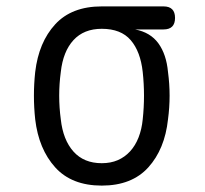

<svg xmlns="http://www.w3.org/2000/svg" viewBox="-20 -570 640 600"><path d="M491 -478H402Q450 -469 475 -434.5Q500 -400 505 -345Q510 -308 510 -271Q510 -234 505 -197Q495 -104 443.5 -47Q392 10 298 10Q204 10 152.5 -47Q101 -104 90 -197Q86 -234 86 -271Q86 -308 90 -345Q101 -438 152.5 -494Q204 -550 298 -550H491Q509 -550 518 -541Q527 -532 527 -514Q527 -496 518 -487Q509 -478 491 -478ZM298 -60Q326 -60 348 -69.5Q370 -79 386.5 -97Q403 -115 413 -140.5Q423 -166 426 -197Q430 -234 430 -271Q430 -308 426 -345Q419 -409 388.5 -444.5Q358 -480 298 -480Q242 -480 209.5 -444.5Q177 -409 170 -345Q165 -308 165 -271Q165 -234 170 -197Q177 -133 209.5 -96.5Q242 -60 298 -60Z"/></svg>

Font: Maple Mono Light
Style: Regular
Weight: 300
Monospace: yes
Designer: subframe7536
Version: Version 7.000